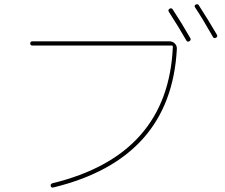

<svg xmlns="http://www.w3.org/2000/svg" viewBox="-20 -871 1040 889"><path d="M129.9 -660.2Q120.1 -660.2 120.1 -669.9Q120.1 -679.7 129.9 -679.7H764.6Q779.3 -679.7 789.6 -669.4Q799.8 -659.2 798.8 -643.6Q771.5 -134.8 226.6 -2.9Q216.8 -1 214.8 -9.8Q212.9 -19.5 222.7 -22.5Q758.8 -152.3 780.3 -654.3Q780.3 -660.2 775.4 -660.2ZM842.8 -683.6Q809.6 -742.2 761.7 -816.4Q756.8 -825.2 764.6 -830.1Q773.4 -835.9 779.3 -828.1Q822.3 -762.7 861.3 -694.3Q866.2 -685.5 856.9 -680.2Q847.7 -674.8 842.8 -683.6ZM900.4 -846.7Q948.2 -772.5 984.4 -710Q989.3 -701.2 980 -696.3Q970.7 -691.4 965.8 -700.2Q916 -788.1 883.8 -835.9Q877.9 -844.7 885.7 -849.6Q895.5 -854.5 900.4 -846.7Z"/></svg>

Font: Rounded-L Mgen+ 2m thin
Style: Regular
Weight: 100
Designer: [Source Han Sans]
Ryoko NISHIZUKA  (kana & ideographs); Paul D. Hunt (Latin, Greek & Cyrillic); Wenlong ZHANG  (bopomofo
Version: Version 1.059.20150602